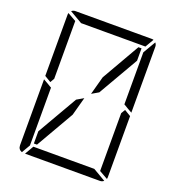

<svg xmlns="http://www.w3.org/2000/svg" viewBox="-172 -1135 1160 1270"><g transform="rotate(20 408.0 -500.0)"><path d="M672 -498 717 -471V-41Q717 -32 715 -28L655 -62V-70V-82V-83V-134V-265V-450V-469ZM459 -650 613 -918H635V-831L472 -549L424 -521ZM144 -502 99 -529V-959Q99 -968 101 -972L161 -938V-928V-918V-866V-735V-548V-531ZM126 -2Q99 -12 99 -41V-500V-505L134 -485L152 -474L161 -469V-452V-265V-134V-83V-82V-72V-62ZM202 -938 113 -990Q125 -1000 140 -1000H408H676Q686 -1000 690 -998L655 -938H625H439H377ZM614 -62 703 -10Q691 0 676 0H408H149L185 -62H191H377H439ZM203 -83H181V-169L344 -451L392 -479L357 -350ZM717 -959V-500V-495L682 -515L664 -526L655 -531V-550V-735V-866V-897L707 -986Q717 -974 717 -959Z"/></g></svg>

Font: DSEG14 Modern
Style: Light
Weight: 300
Designer: Keshikan(Twitter:@keshinomi_88pro)
Version: Version 0.46